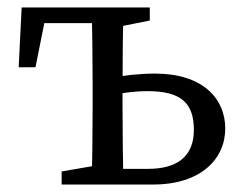

<svg xmlns="http://www.w3.org/2000/svg" viewBox="-20 -494 653 514"><path d="M30 -314H75L107 -474L63 -432H268V-474H38L30 -314ZM145 0H268V-55H261L145 -35V0ZM225 0H311C309 -45 308 -146 308 -210V-264C308 -328 309 -429 311 -474H225C227 -429 228 -328 228 -264V-210C228 -146 227 -45 225 0ZM268 -419H281L381 -439V-474H268V-419ZM269 0H390C517 0 583 -68 583 -150C583 -231 522 -297 395 -297C355 -297 307 -292 268 -284V-237C301 -245 342 -250 375 -250C465 -250 499 -218 499 -146C499 -76 455 -42 377 -42H269V0Z"/></svg>

Font: Source Serif Variable
Style: Regular
Weight: 389
Designer: Frank Grießhammer
Foundry: Adobe Systems Incorporated
Version: Version 3.001;hotconv 1.0.111;makeotfexe 2.5.65597